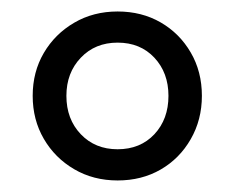

<svg xmlns="http://www.w3.org/2000/svg" viewBox="-20 -734 411 336"><path d="M185.8 -418.2Q143.4 -418.2 109.8 -437.9Q76.1 -457.6 56.7 -491Q37.2 -524.4 37.2 -566.3Q37.2 -608.2 56.7 -641.4Q76.1 -674.5 109.8 -694.2Q143.4 -713.9 185.8 -713.9Q228.1 -713.9 261.3 -694.7Q294.4 -675.5 313.8 -642.1Q333.3 -608.7 333.3 -566.3Q333.3 -524.4 313.8 -490.5Q294.4 -456.6 261.3 -437.4Q228.1 -418.2 185.8 -418.2ZM185.8 -472.8Q225.5 -472.8 250.2 -499.1Q274.8 -525.5 274.8 -566.3Q274.8 -606.6 250.2 -633Q225.5 -659.4 185.8 -659.4Q146.5 -659.4 121.4 -633Q96.2 -606.6 96.2 -566.3Q96.2 -525.5 121.4 -499.1Q146.5 -472.8 185.8 -472.8Z"/></svg>

Font: Nunito ExtraLight
Style: Regular
Weight: 200
Designer: Vernon Adams
Foundry: Vernon Adams
Version: Version 3.602